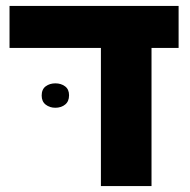

<svg xmlns="http://www.w3.org/2000/svg" viewBox="-20 -625 637 645"><path d="M319 0V-561H489V0ZM12 -464V-605H580V-464ZM120 -304Q120 -325 133.5 -335Q147 -345 166 -345Q185 -345 198.5 -335Q212 -325 212 -305Q212 -284 198.5 -273.5Q185 -263 166 -263Q147 -263 133.5 -273.5Q120 -284 120 -304Z"/></svg>

Font: Noto Sans Hebrew ExtraBold
Style: Regular
Weight: 800
Designer: Monotype Design Team
Foundry: Monotype Imaging Inc.
Version: Version 2.003